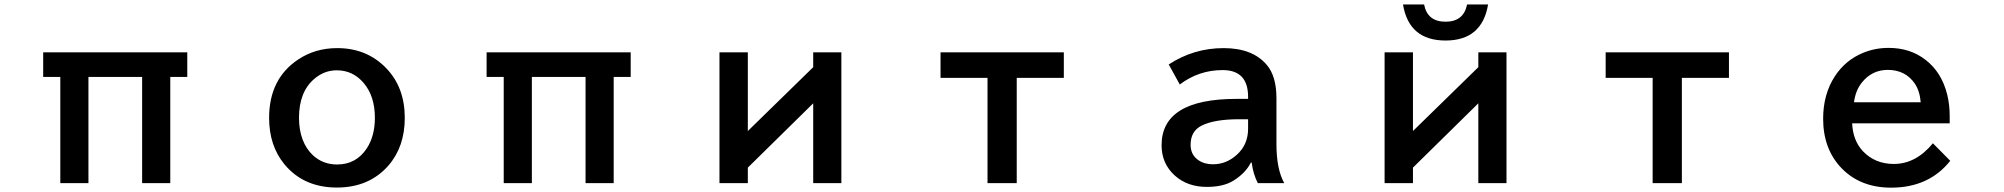

<svg xmlns="http://www.w3.org/2000/svg" viewBox="-20 -801 9040 866"><path d="M174.8 -564.9H824.7V-454.1H748V24.9H621.1V-454.1H378.9V24.9H252V-454.1H174.8Z M1501 -584Q1635.3 -584 1722.7 -492.7Q1805.7 -406.2 1805.7 -269.5Q1805.7 -138.7 1731.4 -53.7Q1644.5 44.9 1499.5 44.9Q1350.1 44.9 1263.2 -59.6Q1193.8 -143.6 1193.8 -269.5Q1193.8 -444.8 1324.2 -532.2Q1401.4 -584 1501 -584ZM1499 -483.9Q1441.9 -483.9 1396.5 -444.3Q1328.6 -385.7 1328.6 -269.5Q1328.6 -214.8 1345.2 -170.9Q1361.3 -128.9 1391.1 -101.1Q1436 -59.1 1500.5 -59.1Q1585.9 -59.1 1633.8 -130.9Q1670.9 -187 1670.9 -270Q1670.9 -366.2 1621.1 -425.8Q1572.3 -483.9 1499 -483.9Z M2174.8 -564.9H2824.7V-454.1H2748V24.9H2621.1V-454.1H2378.9V24.9H2252V-454.1H2174.8Z M3225.1 -564.9H3353V-210L3647.9 -498V-564.9H3774.9V24.9H3647.9V-335L3353 -44.9V24.9H3225.1Z M4222.2 -564.9H4778.3V-449.7H4565.9V24.9H4434.1V-449.7H4222.2Z M5609.4 -355V-364.3Q5609.4 -484.9 5494.6 -484.9Q5387.2 -484.9 5301.3 -419.9L5251.5 -510.3Q5364.3 -584 5499 -584Q5628.9 -584 5692.9 -509.3Q5737.3 -458 5737.3 -357.9V-151.9Q5737.3 -37.6 5772.5 24.9H5653.3Q5632.3 -15.6 5625.5 -67.9H5622.1Q5597.2 -19 5542 14.6Q5497.1 42 5423.3 42Q5335.9 42 5278.8 -9.3Q5219.2 -63 5219.2 -146Q5219.2 -355 5557.1 -355ZM5609.4 -263.2H5570.3Q5456.1 -263.2 5398.9 -233.9Q5350.1 -209 5350.1 -147.9Q5350.1 -106.9 5379.4 -83Q5407.2 -60.1 5451.7 -60.1Q5510.7 -60.1 5557.6 -102.1Q5609.4 -147.9 5609.4 -220.2Z M6225.1 -564.9H6353V-210L6647.9 -498V-564.9H6774.9V24.9H6647.9V-335L6353 -44.9V24.9H6225.1ZM6691.9 -780.8Q6664.6 -618.2 6500 -618.2Q6335 -618.2 6308.1 -780.8H6403.3Q6418 -703.1 6500 -703.1Q6581.5 -703.1 6597.2 -780.8Z M7222.2 -564.9H7778.3V-449.7H7565.9V24.9H7434.1V-449.7H7222.2Z M8773.9 -244.6H8334Q8337.4 -167 8382.8 -118.7Q8437.5 -61.5 8522 -61.5Q8621.6 -61.5 8698.2 -154.8L8776.4 -75.7Q8680.2 45.4 8509.8 45.4Q8370.1 45.4 8284.7 -43.9Q8203.1 -129.9 8203.1 -265.6Q8203.1 -376 8256.3 -457.5Q8303.7 -529.8 8382.8 -562.5Q8437 -585 8498.5 -585Q8596.7 -585 8666 -530.3Q8737.8 -474.6 8762.7 -374.5Q8773.9 -329.1 8773.9 -278.8ZM8643.1 -339.8Q8639.2 -390.1 8616.7 -423.8Q8574.2 -485.8 8494.6 -485.8Q8423.3 -485.8 8377.4 -428.2Q8349.1 -392.6 8342.3 -339.8Z"/></svg>

Font: BIZ UDGothic
Style: Bold
Weight: 700
Monospace: yes
Designer: TypeBank Co., Ltd.
Foundry: Morisawa Inc.
Version: Version 1.05